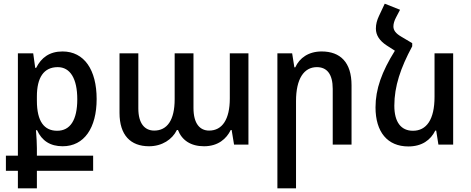

<svg xmlns="http://www.w3.org/2000/svg" viewBox="-20 -784 2556 1041"><path d="M77 237H180V142H485V60H180V19C180 -8 178 -38 175 -78H181C207 -21 252 9 320 9C436 9 504 -90 504 -247C504 -405 437 -505 319 -505C249 -505 204 -472 176 -416H171L160 -495H77V60H12V142H77ZM290 -75C220 -75 180 -125 180 -238V-261C180 -363 217 -420 293 -420C361 -420 399 -357 399 -246C399 -132 360 -75 290 -75Z M788 9C859 9 914 -28 939 -79H945C966 -24 1014 9 1086 9C1163 9 1208 -32 1231 -79H1236L1249 0H1327V-495H1226V-250C1226 -137 1185 -76 1114 -76C1064 -76 1029 -113 1029 -199V-495H927V-246C927 -132 886 -76 816 -76C765 -76 730 -114 730 -196V-495H628V-172C628 -51 688 9 788 9Z M1484 237H1585V-236C1585 -357 1628 -420 1698 -420C1752 -420 1784 -383 1784 -302V0H1886V-322C1886 -446 1825 -505 1724 -505C1653 -505 1604 -470 1581 -419H1576L1564 -495H1484Z M2215 -550 2156 -585C2125 -603 2113 -620 2113 -641C2113 -655 2118 -672 2127 -689L2149 -731L2066 -764L2035 -698C2024 -675 2018 -653 2018 -629C2018 -593 2038 -563 2076 -538L2121 -509C2050 -395 2016 -301 2016 -202C2016 -68 2081 10 2194 10C2268 10 2315 -25 2340 -76H2345L2357 0H2437V-495H2336V-259C2336 -135 2292 -75 2219 -75C2155 -75 2118 -121 2118 -211C2118 -316 2152 -416 2215 -533Z"/></svg>

Font: Noto Sans Armenian SemiCondensed Medium
Style: Regular
Weight: 500
Width: 4
Designer: Monotype Design Team
Foundry: Monotype Imaging Inc.
Version: Version 2.008